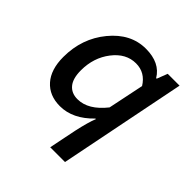

<svg xmlns="http://www.w3.org/2000/svg" viewBox="-187 -641 974 974"><g transform="rotate(45 300.0 -154.5)"><path d="M320 194 350 46Q367 -32 383 -71H379Q299 12 207 12Q131 12 87 -37.5Q43 -87 43 -177Q43 -310 122.5 -406.5Q202 -503 310 -503Q411 -503 452 -434H456L478 -491H563L426 194ZM245 -76Q322 -76 390 -162L430 -355Q393 -415 327 -415Q256 -415 205 -349Q154 -283 154 -192Q154 -134 178 -105Q202 -76 245 -76Z"/></g></svg>

Font: TypoPRO Source Code Pro
Style: Italic
Weight: 600
Italic angle: -11°
Monospace: yes
Designer: Paul D. Hunt, Teo Tuominen
Foundry: Adobe Systems Incorporated
Version: Version 1.030;PS 1.0;hotconv 1.0.84;makeotf.lib2.5.63406